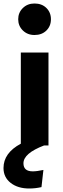

<svg xmlns="http://www.w3.org/2000/svg" viewBox="-58 -831 358 1097"><path d="M46 -721Q46 -759 72.5 -785Q99 -811 139 -811Q181 -811 207 -785.5Q233 -760 233 -721Q233 -682 207 -656.5Q181 -631 139 -631Q99 -631 72.5 -657Q46 -683 46 -721ZM61 -531H219V0H194Q76 45 76 102Q76 148 129 148Q153 148 190 140L179 238Q145 246 109 246Q44 246 3 214Q-38 182 -38 129Q-38 43 61 -10Z"/></svg>

Font: Statis Sans
Style: Bold
Weight: 700
Designer: bBox Type GmbH
Foundry: bBox Type GmbH
Version: Version 1.000